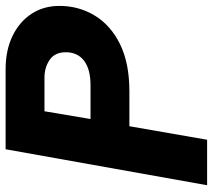

<svg xmlns="http://www.w3.org/2000/svg" viewBox="-56 -684 740 667"><g transform="rotate(-90 313.5 -350.0)"><path d="M4 0 129 -700H407Q473 -700 522.5 -676Q572 -652 599.5 -610Q627 -568 627 -513Q627 -446 593.5 -390.5Q560 -335 494 -302.5Q428 -270 330 -270H209L162 0ZM234 -405H351Q407 -405 436.5 -427.5Q466 -450 466 -491Q466 -529 439.5 -547Q413 -565 378 -565H261Z"/></g></svg>

Font: Rethink Sans ExtraBold
Style: Italic
Weight: 800
Italic angle: -10°
Designer: The Rethink Sans project authors (Hans Thiessen). DM Sans designed by Colophon Foundry.
Foundry: Rethink Communications LLC
Version: Version 1.001